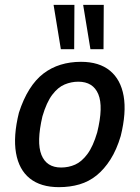

<svg xmlns="http://www.w3.org/2000/svg" viewBox="-20 -763 576 792"><path d="M223 9Q148 9 103 -27Q58 -63 46 -132Q34 -201 58 -298Q76 -354 101.5 -394.5Q127 -435 159 -459.5Q191 -484 230 -496Q269 -508 314 -508Q389 -508 433.5 -471.5Q478 -435 490 -367Q502 -299 478 -202Q461 -145 435.5 -105Q410 -65 378.5 -39.5Q347 -14 308 -2.5Q269 9 223 9ZM232 -72Q263 -72 290 -84Q317 -96 340.5 -127.5Q364 -159 381 -217Q407 -323 385.5 -374.5Q364 -426 303 -426Q274 -426 246.5 -414.5Q219 -403 195.5 -372Q172 -341 155 -283Q130 -176 151 -124Q172 -72 232 -72ZM353 -560 323 -743H408L407 -560ZM231 -560 201 -743H287L286 -560Z"/></svg>

Font: Nunito Sans 7pt Condensed SemiBold
Style: Italic
Weight: 600
Width: 3
Italic angle: -9°
Designer: Vernon Adams
Foundry: Vernon Adams
Version: Version 3.101;gftools[0.9.27]